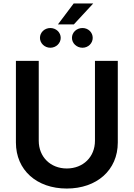

<svg xmlns="http://www.w3.org/2000/svg" viewBox="-20 -1080 773 1110"><path d="M529 -728V-266C529 -173 461 -106 366 -106C272 -106 204 -173 204 -266V-728H72V-256C72 -97 192 10 366 10C539 10 661 -96 661 -256V-728ZM211 -861C211 -830 238 -804 271 -804C304 -804 331 -830 331 -861C331 -893 304 -918 271 -918C238 -918 211 -893 211 -861ZM315 -939H407L519 -1060H406ZM396 -861C396 -830 423 -804 457 -804C490 -804 516 -830 516 -861C516 -893 490 -918 457 -918C423 -918 396 -893 396 -861Z"/></svg>

Font: Wafeq Semi Bold
Style: Regular
Weight: 600
Designer: Rasmus Andersson & Azza Alameddine
Foundry: Google & TypeTogether
Version: Version 3.000;January 28, 2025;FontCreator 15.0.0.3014 64-bi